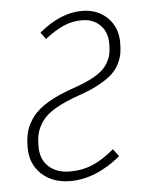

<svg xmlns="http://www.w3.org/2000/svg" viewBox="-45 -569 476 616"><g transform="rotate(-5 193.5 -260.5)"><path d="M241.2 -530.8Q291.5 -530.8 323.2 -499.5Q355 -468.3 355 -419.9Q355 -399.9 352.5 -384.8Q350.1 -369.6 341.3 -351.6Q332.5 -333.5 316.9 -319.1Q301.3 -304.7 273.7 -289.6Q246.1 -274.4 207 -261.2Q161.1 -245.1 131.6 -227.8Q102.1 -210.4 88.1 -190.7Q74.2 -170.9 69.6 -152.8Q64.9 -134.8 64.9 -109.9Q64.9 -66.9 91.1 -43.9Q117.2 -21 158.2 -21Q199.2 -21 232.7 -35.4Q266.1 -49.8 301.8 -80.1L319.8 -56.2Q240.2 9.8 157.2 9.8Q101.1 9.8 65.4 -22.9Q29.8 -55.7 29.8 -109.9Q29.8 -139.6 36.4 -162.6Q43 -185.5 60.5 -208.3Q78.1 -231 111.3 -250.5Q144.5 -270 194.8 -287.1Q235.8 -301.3 261.7 -316.2Q287.6 -331.1 299.8 -348.1Q312 -365.2 315.9 -380.9Q319.8 -396.5 319.8 -418.9Q319.8 -456.1 297.4 -478.5Q274.9 -501 238.8 -501Q207 -501 179.4 -488.8Q151.9 -476.6 119.1 -451.2L103 -473.1Q172.4 -530.8 241.2 -530.8Z"/></g></svg>

Font: Fira Sans Compressed UltraLight
Style: Italic
Weight: 200
Width: 3
Italic angle: -8°
Designer: Carrois Corporate & Edenspiekermann AG
Foundry: Carrois Corporate GbR & Edenspiekermann AG
Version: Version 4.203;PS 004.203;hotconv 1.0.88;makeotf.lib2.5.64775